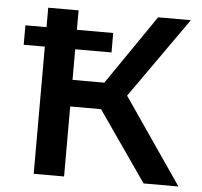

<svg xmlns="http://www.w3.org/2000/svg" viewBox="-51 -753 847 806"><g transform="rotate(5 372.5 -350.0)"><path d="M378 -295H248V0H120V-536H31V-618H120V-700H248V-618H401V-536H248V-407H382L583 -700H721L482 -361L730 0H583Z"/></g></svg>

Font: APTA Sans SemiBold
Style: Bold
Weight: 600
Version: Version 7.200